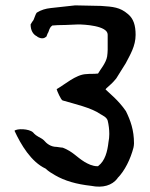

<svg xmlns="http://www.w3.org/2000/svg" viewBox="-20 -683 560 715"><path d="M34 -196C58 -144 96 -80 150 -55C160 -45 174 -37 184 -31C222 -9 265 3 319 9C364 18 397 7 417 -18V-19C445 -47 466 -91 477 -133C478 -138 479 -144 479 -149C479 -199 466 -234 449 -269C421 -310 387 -336 373 -350L376 -354C396 -372 398 -373 413 -391C423 -408 436 -427 448 -447C464 -478 485 -511 485 -553C485 -589 477 -614 456 -631C427 -656 401 -658 356 -661L260 -663L169 -653C150 -651 133 -646 117 -636C113 -632 109 -618 105 -609L104 -608V-607C102 -605 99 -601 94 -592C94 -570 103 -554 119 -547V-546C137 -536 146 -541 153 -547C155 -551 156 -557 160 -563C162 -568 165 -582 174 -587V-588H175C184 -589 202 -590 224 -590L271 -592C291 -592 381 -588 381 -554V-498C381 -490 380 -481 379 -473C375 -448 352 -422 345 -409H343C328 -407 319 -409 301 -407H300C262 -405 221 -368 191 -351C192 -345 207 -311 213 -309C257 -296 320 -282 354 -258C362 -253 377 -247 381 -234C385 -218 387 -200 387 -184C387 -173 386 -164 384 -154C380 -118 371 -84 346 -65L345 -64H343C324 -64 307 -73 295 -80C264 -99 252 -118 214 -133C207 -134 202 -134 191 -136C169 -136 154 -148 143 -161C131 -172 117 -173 103 -190C88 -204 43 -205 34 -196ZM55 -155H56ZM356 -661ZM384 -154V-155ZM448 -447V-448ZM477 -133Z"/></svg>

Font: Vapor
Style: Lit
Weight: 300
Foundry: Cannot Into Space Fonts
Version: Version 0.179